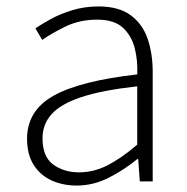

<svg xmlns="http://www.w3.org/2000/svg" viewBox="-20 -563 582 596"><path d="M218 13Q176 13 141 -2.5Q106 -18 85 -50.5Q64 -83 64 -132Q64 -220 146.5 -266Q229 -312 406 -332Q408 -374 398.5 -412.5Q389 -451 362 -476.5Q335 -502 282 -502Q227 -502 183 -480.5Q139 -459 111 -439L90 -475Q109 -488 138 -504Q167 -520 205 -531.5Q243 -543 286 -543Q349 -543 386 -515.5Q423 -488 438.5 -442Q454 -396 454 -340V0H414L409 -69H406Q366 -36 318 -11.5Q270 13 218 13ZM225 -28Q271 -28 314 -50Q357 -72 406 -114V-295Q297 -283 232.5 -261.5Q168 -240 140 -208.5Q112 -177 112 -134Q112 -76 145.5 -52Q179 -28 225 -28Z"/></svg>

Font: Noto Sans KR Thin ExtraLight
Style: Regular
Weight: 250
Version: Version 2.004-H2;hotconv 1.0.118;makeotfexe 2.5.65603